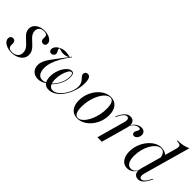

<svg xmlns="http://www.w3.org/2000/svg" viewBox="76 -1388 2145 2145"><g transform="rotate(45 1149.0 -315.0)"><path d="M134.7 11.3Q96 11.3 64.9 -0.4Q33.9 -12.1 15.7 -31.9Q-2.4 -51.6 -2.4 -75.8Q-2.4 -95.2 8.5 -106.5Q19.4 -117.7 36.3 -117.7Q54 -117.7 64.5 -107.7Q75 -97.6 76.6 -77.4Q76.6 -71 76.6 -60.5Q76.6 -50 76.6 -41.9Q79.8 -18.5 94.4 -8.1Q108.9 2.4 136.3 2.4Q179.8 2.4 205.6 -20.2Q231.5 -42.7 231.5 -80.6Q231.5 -107.3 221 -128.2Q210.5 -149.2 193.5 -166.5Q176.6 -183.9 158.1 -200.4Q139.5 -216.9 122.6 -233.9Q105.6 -250.8 95.2 -271.4Q84.7 -291.9 84.7 -316.9Q84.7 -364.5 125.4 -395.2Q166.1 -425.8 227.4 -425.8Q262.9 -425.8 291.5 -415.3Q320.2 -404.8 336.7 -387.1Q353.2 -369.4 353.2 -346.8Q353.2 -330.6 344 -319.8Q334.7 -308.9 317.7 -308.9Q301.6 -308.9 290.7 -318.5Q279.8 -328.2 278.2 -345.2Q278.2 -354 279 -363.7Q279.8 -373.4 279 -380.6Q277.4 -399.2 264.9 -408.1Q252.4 -416.9 227.4 -416.9Q191.1 -416.9 170.2 -398.4Q149.2 -379.8 149.2 -347.6Q149.2 -323.4 159.7 -303.6Q170.2 -283.9 186.7 -266.9Q203.2 -250 222.2 -233.5Q241.1 -216.9 257.7 -198.8Q274.2 -180.6 284.7 -159.3Q295.2 -137.9 295.2 -110.5Q295.2 -75 274.2 -47.6Q253.2 -20.2 216.9 -4.4Q180.6 11.3 134.7 11.3Z M723.4 11.3Q677.4 11.3 653.6 -19.4Q629.8 -50 629.8 -110.5Q629.8 -149.2 641.1 -187.1Q652.4 -225 671.4 -256Q690.3 -287.1 713.7 -305.2Q737.1 -323.4 760.5 -323.4Q779.8 -323.4 789.1 -308.1Q798.4 -292.7 798.4 -261.3Q798.4 -206.5 772.2 -152Q746 -97.6 695.2 -46.8L691.9 -54Q740.3 -102.4 765.3 -155.2Q790.3 -208.1 790.3 -258.9Q790.3 -283.9 784.3 -297.2Q778.2 -310.5 766.9 -310.5Q749.2 -310.5 732.3 -282.7Q715.3 -254.8 704 -212.1Q692.7 -169.4 692.7 -125.8Q692.7 -73.4 710.5 -44.8Q728.2 -16.1 761.3 -16.1Q790.3 -16.1 821 -37.5Q851.6 -58.9 877.4 -94Q903.2 -129 919.4 -170.2Q935.5 -211.3 935.5 -250.8Q935.5 -276.6 928.6 -293.5Q921.8 -310.5 912.5 -323Q903.2 -335.5 893.5 -345.2Q883.9 -354.8 877.4 -364.5Q871 -374.2 871 -387.9Q871 -404.8 881.9 -415.3Q892.7 -425.8 910.5 -425.8Q935.5 -425.8 948 -401.6Q960.5 -377.4 960.5 -329Q960.5 -264.5 940.7 -203.6Q921 -142.7 887.5 -94Q854 -45.2 811.7 -16.9Q769.4 11.3 723.4 11.3ZM554.8 11.3Q504 11.3 473.4 -19Q442.7 -49.2 442.7 -100.8Q442.7 -133.1 456.5 -164.5Q470.2 -196 494.8 -231.5Q519.4 -266.9 553.6 -310.1Q587.9 -353.2 628.2 -409.7Q613.7 -400.8 594.8 -395.2Q575.8 -389.5 555.6 -389.5Q538.7 -389.5 525 -393.1Q511.3 -396.8 502.4 -400Q493.5 -403.2 487.9 -403.2Q483.9 -403.2 482.3 -400.8Q480.6 -398.4 480.6 -393.5Q480.6 -384.7 485.5 -375.4Q490.3 -366.1 495.6 -356.5Q500.8 -346.8 500.8 -335.5Q500.8 -318.5 488.3 -306.9Q475.8 -295.2 458.9 -295.2Q442.7 -295.2 433.5 -305.6Q424.2 -316.1 424.2 -332.3Q424.2 -357.3 443.1 -378.6Q462.1 -400 492.7 -413.3Q523.4 -426.6 558.9 -426.6Q576.6 -426.6 595.6 -423.4Q614.5 -420.2 632.3 -415.3L646.8 -434.7L653.2 -431.5Q607.3 -371 577.4 -318.1Q547.6 -265.3 532.3 -218.1Q516.9 -171 516.9 -128.2Q516.9 -75 537.9 -45.6Q558.9 -16.1 596.8 -16.1Q612.9 -16.1 626.6 -20.6Q640.3 -25 654 -35.5L657.3 -27.4Q633.1 -7.3 608.1 2Q583.1 11.3 554.8 11.3Z M1176.6 11.3Q1115.3 11.3 1081 -30.2Q1046.8 -71.8 1046.8 -144.4Q1046.8 -200.8 1065.3 -251.2Q1083.9 -301.6 1115.7 -340.7Q1147.6 -379.8 1188.7 -402.8Q1229.8 -425.8 1275 -425.8Q1335.5 -425.8 1370.2 -384.3Q1404.8 -342.7 1404.8 -269.4Q1404.8 -213.7 1386.7 -163.3Q1368.5 -112.9 1336.3 -73.8Q1304 -34.7 1262.9 -11.7Q1221.8 11.3 1176.6 11.3ZM1175.8 2.4Q1200 2.4 1223 -14.1Q1246 -30.6 1266.1 -59.7Q1286.3 -88.7 1301.6 -127Q1316.9 -165.3 1325.8 -208.9Q1334.7 -252.4 1334.7 -296.8Q1334.7 -357.3 1319.8 -387.1Q1304.8 -416.9 1276.6 -416.9Q1252.4 -416.9 1229 -400.4Q1205.6 -383.9 1185.9 -354.8Q1166.1 -325.8 1150.8 -287.9Q1135.5 -250 1126.6 -206.5Q1117.7 -162.9 1117.7 -117.7Q1117.7 -58.1 1132.7 -27.8Q1147.6 2.4 1175.8 2.4Z M1485.5 0 1577.4 -329.8Q1587.9 -363.7 1581 -382.3Q1574.2 -400.8 1555.6 -400.8Q1537.9 -400.8 1520.2 -383.9Q1502.4 -366.9 1485.5 -334.7L1470.2 -304.8H1460.5L1479 -339.5Q1489.5 -359.7 1504 -379.4Q1518.5 -399.2 1538.3 -412.5Q1558.1 -425.8 1583.9 -425.8Q1612.1 -425.8 1628.2 -411.7Q1644.4 -397.6 1648.8 -372.2Q1653.2 -346.8 1643.5 -312.9L1555.6 0ZM1764.5 -297.6Q1751.6 -297.6 1743.1 -305.6Q1734.7 -313.7 1734.7 -327.4Q1734.7 -340.3 1740.7 -351.2Q1746.8 -362.1 1752.4 -372.2Q1758.1 -382.3 1758.1 -391.1Q1758.1 -405.6 1735.5 -405.6Q1712.1 -405.6 1687.5 -388.3Q1662.9 -371 1642.7 -337.9V-345.2Q1666.1 -384.7 1695.2 -405.2Q1724.2 -425.8 1758.1 -425.8Q1786.3 -425.8 1802.8 -410.9Q1819.4 -396 1819.4 -368.5Q1819.4 -350 1811.7 -333.9Q1804 -317.7 1791.5 -307.7Q1779 -297.6 1764.5 -297.6Z M2136.3 11.3Q2109.7 11.3 2093.1 -2.8Q2076.6 -16.9 2072.2 -42.7Q2067.7 -68.5 2077.4 -101.6L2198.4 -532.3Q2205.6 -556.5 2203.2 -571.4Q2200.8 -586.3 2186.3 -592.7Q2171.8 -599.2 2142.7 -599.2L2145.2 -608.1Q2193.5 -608.9 2231 -616.9Q2268.5 -625 2299.2 -641.1L2142.7 -84.7Q2133.9 -52.4 2139.1 -33.1Q2144.4 -13.7 2164.5 -13.7Q2181.5 -13.7 2199.6 -30.2Q2217.7 -46.8 2234.7 -79.8L2250.8 -109.7H2259.7L2241.9 -75Q2231.5 -55.6 2216.9 -35.5Q2202.4 -15.3 2183.1 -2Q2163.7 11.3 2136.3 11.3ZM1962.9 11.3Q1911.3 11.3 1880.2 -29.8Q1849.2 -71 1849.2 -140.3Q1849.2 -195.2 1867.7 -246.4Q1886.3 -297.6 1918.1 -337.9Q1950 -378.2 1990.3 -402Q2030.6 -425.8 2073.4 -425.8Q2112.1 -425.8 2143.5 -407.7Q2175 -389.5 2195.2 -356.5L2146 -321.8Q2143.5 -369.4 2125.4 -393.1Q2107.3 -416.9 2079 -416.9Q2048.4 -416.9 2020.2 -394Q1991.9 -371 1969.4 -331.9Q1946.8 -292.7 1933.9 -244Q1921 -195.2 1921 -141.9Q1921 -80.6 1941.1 -48Q1961.3 -15.3 1997.6 -15.3Q2021 -15.3 2039.9 -28.6Q2058.9 -41.9 2075.8 -69.4V-62.9Q2054.8 -26.6 2026.2 -7.7Q1997.6 11.3 1962.9 11.3Z"/></g></svg>

Font: Playfair 144pt Light
Style: Italic
Weight: 300
Italic angle: -15.6°
Designer: Claus Eggers Sørensen
Foundry: Claus Eggers Sørensen
Version: Version 2.001;gftools[0.9.30]